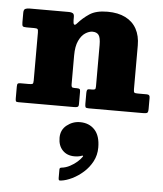

<svg xmlns="http://www.w3.org/2000/svg" viewBox="-62 -594 901 1059"><g transform="rotate(5 389.0 -64.5)"><path d="M287 175.5Q287 219 311.8 244.8Q336.5 270.5 377.5 270.5Q390.5 270.5 401.2 268.5Q412 266.5 418.5 263.5Q422.5 262 424.2 263.5Q426 265 424.5 267.5Q416 281 398.5 296.8Q381 312.5 358.2 324.5Q335.5 336.5 311.5 339Q301.5 340 301.5 349.5V397Q301.5 406.5 304.5 409Q307.5 411.5 316.5 410Q344 406.5 376.5 390.8Q409 375 438.2 349Q467.5 323 486 288Q504.5 253 504.5 211Q504.5 146 473.8 113Q443 80 392.5 80Q352 80 319.5 105.8Q287 131.5 287 175.5ZM94.5 -415Q109.5 -415 113.5 -411.2Q117.5 -407.5 117.5 -392V-126Q117.5 -110.5 112.8 -107.8Q108 -105 92.5 -105H47.5Q34.5 -105 31 -101.2Q27.5 -97.5 27.5 -84V-20.5Q27.5 -8.5 29.8 -4.2Q32 0 43.5 0H352.5Q364.5 0 371 -2.8Q377.5 -5.5 377.5 -18.5V-86.5Q377.5 -99 373.2 -102Q369 -105 357.5 -105H345.5Q333.5 -105 330.5 -109.2Q327.5 -113.5 327.5 -124.5V-283Q327.5 -334.5 342 -365.2Q356.5 -396 377.5 -409.5Q398.5 -423 417.5 -423Q441 -423 451.8 -408.2Q462.5 -393.5 462.5 -353V-124.5Q462.5 -111.5 458.8 -108.2Q455 -105 441.5 -105H428.5Q417 -105 414.8 -98.8Q412.5 -92.5 412.5 -82V-23Q412.5 -9 415.5 -4.5Q418.5 0 432.5 0H733.5Q751 0 756.8 -3.8Q762.5 -7.5 762.5 -26V-86.5Q762.5 -97 758.5 -101Q754.5 -105 744.5 -105H696.5Q681 -105 676.8 -108.2Q672.5 -111.5 672.5 -126.5V-369Q672.5 -422.5 651.5 -460.8Q630.5 -499 589.8 -519.5Q549 -540 490.5 -540Q427 -540 391 -516Q355 -492 328 -461Q317.5 -449 312.5 -453.8Q307.5 -458.5 307.5 -477V-495Q307.5 -511 299.2 -515.5Q291 -520 279.5 -520H60.5Q45 -520 36.2 -515.5Q27.5 -511 27.5 -493.5V-440.5Q27.5 -424 31.5 -419.5Q35.5 -415 52.5 -415Z"/></g></svg>

Font: Besley Black
Style: Regular
Weight: 900
Designer: Owen Earl
Foundry: indestructible type*
Version: Version 2.001